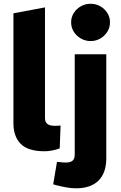

<svg xmlns="http://www.w3.org/2000/svg" viewBox="-20 -810 653 1039"><path d="M220.8 8.5Q131 8.5 91.9 -31.7Q52.7 -71.9 52.7 -142.2V-738L223.5 -770V-169.7Q223.5 -150.1 236.2 -139.6Q249 -129.1 276.6 -129.1Q283.1 -129.1 291.1 -129.6Q299.2 -130.1 307.7 -130.6L303.2 -7Q284.7 0 262.8 4.2Q240.8 8.5 220.8 8.5ZM392 209Q367.1 209 341.4 204.5Q315.8 200 289.9 193.5L267.9 187.5L288.3 66L299.9 67Q307.9 68 317.9 68.7Q327.9 69.5 337.3 69.5Q360.4 69.5 372.4 59.7Q384.4 49.9 384.4 26.4V-516.4H555.2V46.4Q555.2 125.7 513 167.3Q470.9 209 392 209ZM470 -587.8Q441.8 -587.8 417.5 -601.8Q393.1 -615.8 379 -638.6Q364.9 -661.5 364.9 -689.5Q364.9 -716.9 379.1 -739.5Q393.3 -762.2 417.5 -775.9Q441.6 -789.6 469.9 -789.6Q499.3 -789.6 523.1 -775.9Q546.8 -762.2 561 -739.5Q575.2 -716.9 575.2 -689.5Q575.2 -661.5 561.1 -638.6Q547 -615.8 523.2 -601.8Q499.5 -587.8 470 -587.8Z"/></svg>

Font: REM Medium
Style: Regular
Weight: 500
Designer: Octavio Pardo
Foundry: Ashler Design
Version: Version 1.005;gftools[0.9.28]